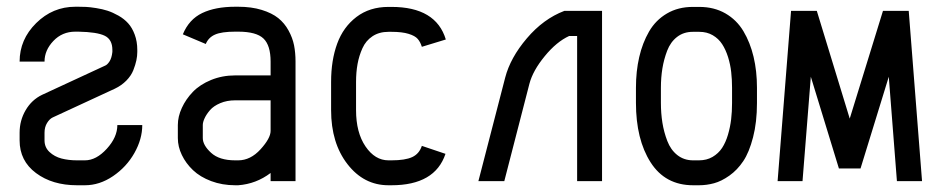

<svg xmlns="http://www.w3.org/2000/svg" viewBox="-20 -532 2741 564"><path d="M37.6 -351.1Q37.6 -416 86.2 -464.1Q134.8 -512.2 201.2 -512.2H210Q221.7 -512.2 232.7 -511.7Q243.7 -511.2 262.2 -508.3Q280.8 -505.4 295.9 -500.5Q311 -495.6 327.9 -486.1Q344.7 -476.6 356.4 -463.6Q368.2 -450.7 375.7 -430.4Q383.3 -410.2 383.3 -385.3V-379.4Q383.3 -367.7 380.6 -354.7Q377.9 -341.8 371.6 -325.7Q365.2 -309.6 351.1 -295.2Q336.9 -280.8 317.4 -271.5L134.8 -187Q125.5 -182.6 118.2 -170.7Q110.8 -158.7 110.8 -142.1V-119.6Q110.8 -99.1 125.5 -85.4Q140.1 -71.8 160.6 -66.4Q181.2 -61 206.1 -61H229.5Q262.7 -61 293.7 -95Q324.7 -128.9 324.7 -164.6H397.9Q397.9 -123.5 374.8 -82.5Q351.6 -41.5 312 -14.6Q272.5 12.2 229.5 12.2H206.1Q133.8 12.2 85.7 -23.7Q37.6 -59.6 37.6 -119.6V-142.1Q37.6 -178.2 55.4 -208.5Q73.2 -238.8 103.5 -253.4L288.1 -338.9Q294.9 -341.3 301.5 -351.3Q308.1 -361.3 310.1 -379.4V-385.3Q310.1 -416 287.6 -427Q265.1 -438 210 -439H201.2Q162.6 -439 136.7 -411.6Q110.8 -384.3 110.8 -351.1Z M670.9 -237.3Q646.5 -237.3 627 -229Q607.4 -220.7 596.9 -208.5Q586.4 -196.3 581.1 -184.8Q575.7 -173.3 575.7 -164.6V-126.5Q575.7 -105.5 599.9 -83.3Q624 -61 670.9 -61H679.7Q715.8 -61 745.4 -93.5Q774.9 -126 774.9 -147.5V-237.3ZM670.9 -512.2H679.7Q718.8 -512.2 748.8 -502.9Q778.8 -493.7 797.4 -478.8Q815.9 -463.9 827.6 -442.4Q839.4 -420.9 843.8 -398.9Q848.1 -377 848.1 -351.1V0H774.9V-23.9Q732.4 8.3 679.7 12.2H670.9Q632.8 12.2 600.3 0Q567.9 -12.2 546.9 -32.2Q525.9 -52.2 514.2 -76.7Q502.4 -101.1 502.4 -126.5V-164.6Q502.4 -189.5 514.2 -215.1Q525.9 -240.7 546.6 -262.2Q567.4 -283.7 600.1 -297.1Q632.8 -310.5 670.9 -310.5H774.9V-351.1Q774.9 -398.9 753.9 -418.9Q732.9 -439 679.7 -439H670.9Q630.9 -439 611.6 -430.4Q592.3 -421.9 584.5 -402.8L517.1 -431.2Q535.2 -475.1 574 -493.7Q612.8 -512.2 670.9 -512.2Z M1129.9 -438.5H1121.1Q1093.8 -438.5 1074.2 -425.5Q1054.7 -412.6 1044.7 -390.4Q1034.7 -368.2 1030.3 -344Q1025.9 -319.8 1025.9 -291.5V-208.5Q1025.9 -142.6 1053.7 -101.8Q1081.5 -61 1121.1 -61H1129.9Q1170.4 -61 1190.9 -70.6Q1211.4 -80.1 1219.2 -103.5L1288.6 -80.1Q1257.8 12.2 1129.9 12.2H1121.1Q1048.8 12.2 1000.7 -49.8Q952.6 -111.8 952.6 -208.5V-291.5Q952.6 -355 970.5 -403.8Q988.3 -452.6 1027.1 -482.2Q1065.9 -511.7 1121.1 -511.7H1129.9Q1260.7 -511.7 1289.6 -416L1219.2 -394.5Q1214.8 -408.7 1207 -417.7Q1199.2 -426.8 1180.2 -432.6Q1161.1 -438.5 1129.9 -438.5Z M1463.9 -303.7Q1479 -362.3 1527.6 -419.4Q1576.2 -476.6 1637.7 -500H1748.5V0H1675.3V-426.3H1651.9Q1614.7 -409.2 1580.1 -366.9Q1545.4 -324.7 1535.2 -286.1L1461.4 0H1385.3Z M2203.6 -274.4V-229.5Q2203.6 -172.9 2192.1 -128.7Q2180.7 -84.5 2163.3 -58.6Q2146 -32.7 2122.6 -16.1Q2099.1 0.5 2077.4 6.3Q2055.7 12.2 2033.2 12.2H2016.1Q1934.1 12.2 1891.1 -55.2Q1848.1 -122.6 1848.1 -230V-273.9Q1848.1 -322.8 1857.7 -364.3Q1867.2 -405.8 1886.7 -439.5Q1906.2 -473.1 1939.2 -492.4Q1972.2 -511.7 2015.1 -511.7H2034.2Q2077.6 -511.7 2110.8 -492.7Q2144 -473.6 2163.8 -440.4Q2183.6 -407.2 2193.6 -365.2Q2203.6 -323.2 2203.6 -274.4ZM2034.2 -438.5H2015.1Q1988.3 -438.5 1969 -423.6Q1949.7 -408.7 1939.9 -383.3Q1930.2 -357.9 1925.8 -331.1Q1921.4 -304.2 1921.4 -273.9V-230Q1921.4 -199.2 1925.8 -171.6Q1930.2 -144 1940.2 -117.9Q1950.2 -91.8 1969.7 -76.4Q1989.3 -61 2016.1 -61H2033.2Q2055.7 -61 2073 -71Q2090.3 -81.1 2101.1 -97.4Q2111.8 -113.8 2118.4 -136.2Q2125 -158.7 2127.7 -181.4Q2130.4 -204.1 2130.4 -229.5V-274.4Q2130.4 -298.3 2127.9 -320.3Q2125.5 -342.3 2118.7 -364.3Q2111.8 -386.2 2101.3 -402.3Q2090.8 -418.5 2073.7 -428.5Q2056.6 -438.5 2034.2 -438.5Z M2264.2 0 2303.7 -500H2379.4L2476.1 -183.6L2573.7 -500H2649.4L2688.5 0H2614.7L2590.8 -306.6L2507.8 -37.1H2444.3L2361.8 -306.6L2337.4 0Z"/></svg>

Font: Anka/Coder Narrow
Style: Regular
Weight: 400
Width: 3
Monospace: yes
Version: Version 001.100